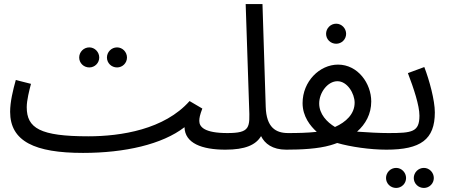

<svg xmlns="http://www.w3.org/2000/svg" viewBox="-20 -734 2227 948"><path d="M558 -401C585 -401 607 -423 607 -450C607 -477 585 -500 558 -500C530 -500 508 -477 508 -450C508 -423 530 -401 558 -401ZM421 -401C448 -401 470 -423 470 -450C470 -477 448 -500 421 -500C393 -500 371 -477 371 -450C371 -423 393 -401 421 -401ZM390 21C596 21 781 -21 891 -106C893 -27 976 5 1093 5C1122 5 1143 -16 1143 -38C1143 -59 1131 -77 1103 -77C990 -77 964 -107 964 -137C964 -151 967 -167 979 -198L916 -235C792 -95 578 -61 416 -61C178 -61 112 -101 112 -205C112 -239 125 -290 133 -320L58 -339C44 -289 30 -231 30 -182C30 -36 152 21 390 21Z M1093 5C1190 5 1243 -18 1269 -62C1287 -25 1325 5 1393 5C1422 5 1443 -16 1443 -38C1443 -59 1431 -77 1403 -77C1342 -77 1295 -104 1292 -207L1276 -714H1193L1210 -205C1214 -104 1216 -77 1102 -77Z M1640 -518C1667 -518 1689 -540 1689 -567C1689 -594 1667 -617 1640 -617C1612 -617 1590 -594 1590 -567C1590 -540 1612 -518 1640 -518ZM1393 5C1466 5 1551 1 1612 -17C1623 -20 1634 -24 1645 -28C1711 -9 1807 5 1888 5C1917 5 1938 -16 1938 -38C1938 -59 1926 -77 1898 -77C1857 -77 1796 -80 1743 -84C1785 -121 1813 -171 1813 -233C1813 -322 1747 -415 1649 -415C1558 -415 1474 -332 1474 -225C1474 -159 1512 -112 1544 -83C1499 -78 1448 -77 1403 -77ZM1556 -223C1556 -277 1598 -333 1646 -333C1695 -333 1731 -272 1731 -227C1731 -171 1688 -131 1634 -107C1594 -131 1556 -171 1556 -223Z M1888 5C2057 5 2127 -45 2127 -179C2127 -239 2100 -338 2075 -403L1994 -373C2023 -297 2051 -213 2051 -163C2051 -82 2015 -77 1898 -77ZM2073 194C2100 194 2122 172 2122 145C2122 118 2100 95 2073 95C2045 95 2023 118 2023 145C2023 172 2045 194 2073 194ZM1936 194C1963 194 1985 172 1985 145C1985 118 1963 95 1936 95C1908 95 1886 118 1886 145C1886 172 1908 194 1936 194Z"/></svg>

Font: Noto Sans Arabic UI
Style: Regular
Weight: 400
Designer: Monotype Design Team, Nadine Chahine and Nizar Qandah
Foundry: Monotype Imaging Inc.
Version: Version 2.010